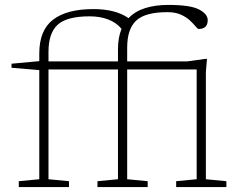

<svg xmlns="http://www.w3.org/2000/svg" viewBox="-20 -762 981 782"><path d="M261 0H56.5V-24L140 -32V-476.5L27 -486V-502.5L140 -513V-544Q140 -639.5 196.5 -682.2Q253 -725 360 -725Q451.5 -725 503.5 -688Q530 -716 571.2 -729Q612.5 -742 666 -742Q755 -742 790.5 -723.5Q826 -705 826 -680Q826 -644 789 -644Q785 -644 776.8 -654.2Q768.5 -664.5 754 -678.2Q739.5 -692 717 -702.2Q694.5 -712.5 662 -712.5Q571.5 -712.5 534.8 -678.2Q498 -644 498 -568V-512H743L814.5 -522H823L818.5 -469V-32L902 -24V0H697.5V-24L781 -32V-479H498V-32L581.5 -24V0H377V-24L460.5 -32V-479H177.5V-32L261 -24ZM177.5 -551V-512H460.5V-561Q460.5 -609 475 -644.5Q454 -670 420.5 -682.8Q387 -695.5 345.5 -695.5Q252 -695.5 214.8 -661.2Q177.5 -627 177.5 -551Z"/></svg>

Font: Newsreader Caption ExtraLight
Style: Regular
Weight: 275
Designer: Hugues Gentile
Foundry: Production Type
Version: Version 1.001